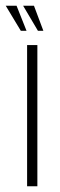

<svg xmlns="http://www.w3.org/2000/svg" viewBox="-35 -653 211 673"><path d="M60 0V-495H96V0ZM117 -545H98L46 -633H84ZM58 -545H38L-15 -633H23Z"/></svg>

Font: Alumni Sans ExtraLight
Style: Regular
Weight: 250
Version: Version 1.018